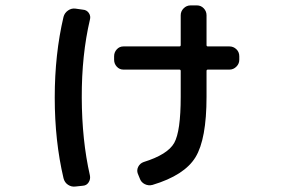

<svg xmlns="http://www.w3.org/2000/svg" viewBox="-20 -638 1040 704"><path d="M432.6 -382.8Q418 -382.8 408.2 -393.6Q398.4 -404.3 398.4 -418.9V-431.6Q398.4 -446.3 408.2 -457Q418 -467.8 432.6 -467.8H637.7Q642.6 -467.8 642.6 -472.7V-582Q642.6 -596.7 653.3 -607.4Q664.1 -618.2 678.7 -618.2H702.1Q716.8 -618.2 727.1 -607.4Q737.3 -596.7 737.3 -582V-472.7Q737.3 -467.8 742.2 -467.8H821.3Q835.9 -467.8 846.7 -457.5Q857.4 -447.3 857.4 -431.6V-418.9Q857.4 -404.3 846.7 -393.6Q835.9 -382.8 821.3 -382.8H742.2Q737.3 -382.8 737.3 -377.9V-283.2Q737.3 -127.9 696.8 -61.5Q656.2 4.9 539.1 40Q524.4 43.9 510.7 37.1Q497.1 30.3 492.2 15.6L485.4 -1Q480.5 -13.7 486.8 -26.4Q493.2 -39.1 506.8 -43.9Q594.7 -71.3 618.7 -113.8Q642.6 -156.2 642.6 -283.2V-377.9Q642.6 -382.8 637.7 -382.8ZM256.8 45.9Q242.2 47.9 229.5 39.6Q216.8 31.2 212.9 15.6Q180.7 -121.1 180.7 -280.3Q180.7 -439.5 212.9 -576.2Q216.8 -590.8 229.5 -599.6Q242.2 -608.4 256.8 -606.4L284.2 -602.5Q297.9 -601.6 305.7 -590.3Q313.5 -579.1 309.6 -565.4Q279.3 -436.5 279.8 -280.3Q280.3 -124 309.6 4.9Q312.5 18.6 305.2 30.3Q297.9 42 284.2 43Z"/></svg>

Font: Rounded-L Mgen+ 1m medium
Style: Regular
Weight: 500
Designer: [Source Han Sans]
Ryoko NISHIZUKA  (kana & ideographs); Paul D. Hunt (Latin, Greek & Cyrillic); Wenlong ZHANG  (bopomofo
Version: Version 1.059.20150602